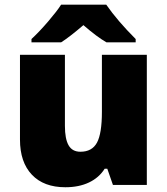

<svg xmlns="http://www.w3.org/2000/svg" viewBox="-20 -786 710 816"><path d="M556.6 -606H432.6Q391.6 -629.4 334.5 -679.2Q274.4 -627.9 239.7 -606H113.8V-620.1Q147.5 -651.4 185.1 -695.3Q222.7 -739.3 239.7 -766.1H431.6Q479 -697.8 556.6 -620.1ZM257.8 9.8Q166 9.8 115.5 -43.5Q64.9 -96.7 64.9 -192.9V-553.2H255.9V-251Q255.9 -195.8 271.5 -168.5Q287.1 -141.1 321.8 -141.1Q371.1 -141.1 392.1 -179.7Q413.1 -218.3 413.1 -311V-553.2H604V0H460L436 -68.8H424.8Q400.9 -30.8 358.2 -10.5Q315.4 9.8 257.8 9.8Z"/></svg>

Font: Open Sans Hebrew Extra Bold
Style: Regular
Weight: 800
Foundry: Ascender Corporation, Yanek Iontef
Version: Version 2.001;PS 002.001;hotconv 1.0.70;makeotf.lib2.5.58329